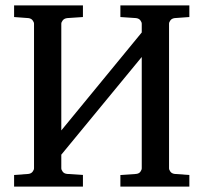

<svg xmlns="http://www.w3.org/2000/svg" viewBox="-20 -691 752 711"><path d="M425.8 0V-43L483.9 -46.9Q494.6 -47.9 499.8 -54.9Q504.9 -62 504.9 -67.9V-480L207 -118.2V-67.9Q207 -62 212.4 -54.9Q217.8 -47.9 229 -46.9L287.1 -43V0H32.2V-43L85 -46.9Q95.7 -48.3 100.8 -55.2Q106 -62 106 -67.9V-603Q106 -608.9 100.8 -615.7Q95.7 -622.6 85 -624L32.2 -627.9V-670.9H287.1V-627.9L229 -624Q217.8 -622.6 212.4 -615.7Q207 -608.9 207 -603V-208L504.9 -570.8V-603Q504.9 -608.9 499.8 -615.7Q494.6 -622.6 483.9 -624L425.8 -627.9V-670.9H681.2V-627.9L627 -624Q616.2 -622.6 611.1 -615.7Q606 -608.9 606 -603V-67.9Q606 -62 611.1 -55.2Q616.2 -48.3 627 -46.9L681.2 -43V0Z"/></svg>

Font: Charis SIL Cyr
Style: Regular
Weight: 400
Foundry: SIL International
Version: Version 5.000